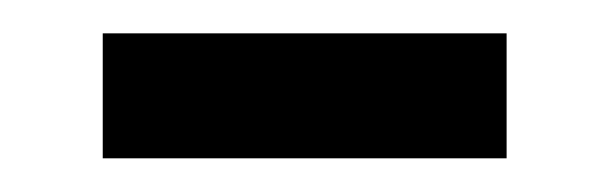

<svg xmlns="http://www.w3.org/2000/svg" viewBox="-20 -325 362 114"><path d="M41 -231V-305.2H280.8V-231Z"/></svg>

Font: f01722094
Style: Regular
Weight: 400
Foundry: Ascender Corporation
Version: Version 1.10